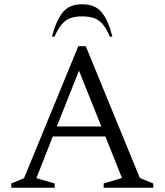

<svg xmlns="http://www.w3.org/2000/svg" viewBox="-20 -882 773 902"><path d="M33 0V-20L93 -45L348 -665H383L637 -46L700 -20V0H467V-20L553 -46L475 -241H228L151 -45L237 -20V0ZM247 -288H456L351 -550ZM224 -710Q243 -783 273.5 -822.5Q304 -862 366 -862Q428 -862 459 -822.5Q490 -783 508 -710H496Q479 -750 461 -770Q443 -790 420 -797.5Q397 -805 366 -805Q335 -805 312.5 -797.5Q290 -790 272 -770Q254 -750 236 -710Z"/></svg>

Font: Spectral Light
Style: Regular
Weight: 300
Designer: Jean-Baptiste Levee
Foundry: Production Type
Version: Version 2.001